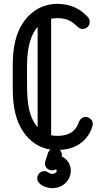

<svg xmlns="http://www.w3.org/2000/svg" viewBox="-20 -773 526 995"><path d="M210 114C186 114 173 134 173 151C173 184 219 202 251 202C310 202 347 157 347 112C347 75 324 48 300 38C300 35 301 31 301 31C301 19 296 11 290 4C434 -2 461 -120 461 -130C461 -155 438 -167 424 -167C398 -167 391 -144 389 -141C370 -83 324 -69 278 -69H277C265 -69 255 -70 245 -72V-676C256 -678 267 -679 277 -679C367 -679 373 -623 408 -623C426 -623 445 -636 445 -660C445 -672 439 -681 435 -685C391 -733 336 -753 277 -753C172 -753 98 -681 67 -588C44 -518 46 -454 46 -374C46 -293 44 -230 67 -159C87 -98 139 -14 241 2C233 9 230 17 229 19L215 62C214 63 213 72 213 74C213 98 234 110 249 110C253 110 267 106 267 106C270 103 274 107 274 112C274 117 274 113 274 113C273 121 263 128 251 128C232 128 230 114 210 114ZM175 -114C117 -178 120 -287 120 -374C120 -395 120 -415 120 -438C121 -538 144 -599 175 -634Z"/></svg>

Font: LS
Style: RegularAlt
Weight: 500
Designer: BSozoo
Foundry: BSozoo
Version: Version 001.000